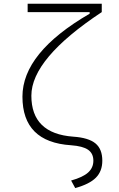

<svg xmlns="http://www.w3.org/2000/svg" viewBox="-20 -752 626 1007"><path d="M374.5 234.4 353 194.8Q414.6 177.7 442.1 152.8Q469.7 127.9 469.7 90.8Q469.7 52.7 441.9 33.4Q414.1 14.2 352.5 9.8Q97.7 -6.8 97.7 -245.1Q97.7 -475.6 450.2 -680.2V-688.5H125V-732.4H513.7V-688.5Q144.5 -444.3 144.5 -250Q144.5 -51.3 364.3 -35.2Q444.3 -29.8 480.5 0Q516.6 29.8 516.6 90.8Q516.6 146 482.9 179.9Q449.2 213.9 374.5 234.4Z"/></svg>

Font: Cascadia Mono NF ExtraLight
Style: Regular
Weight: 200
Monospace: yes
Designer: Aaron Bell
Foundry: Saja Typeworks
Version: Version 2404.023; ttfautohint (v1.8.4)